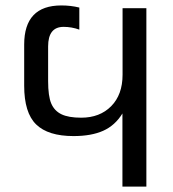

<svg xmlns="http://www.w3.org/2000/svg" viewBox="-20 -689 640 709"><path d="M432.1 0V-270Q404.8 -225.6 361.1 -206.1Q317.4 -186.5 251.5 -186.5Q157.7 -186.5 113.5 -229.5Q69.3 -272.5 69.3 -372.6V-524.4Q69.3 -668.9 206.5 -668.9Q241.7 -668.9 272.9 -661.1V-579.6Q244.6 -589.8 214.8 -589.8Q157.7 -589.8 157.7 -517.6V-389.6Q157.7 -334 169.2 -306.9Q180.7 -279.8 206.8 -267.1Q232.9 -254.4 279.8 -254.4Q348.6 -254.4 390.6 -296.9Q432.6 -339.4 432.6 -413.1V-658.7H520.5V0Z"/></svg>

Font: Cousine
Style: Regular
Weight: 400
Monospace: yes
Designer: Steve Matteson
Foundry: Monotype Imaging Inc.
Version: Version 1.21